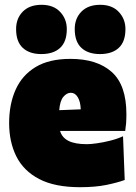

<svg xmlns="http://www.w3.org/2000/svg" viewBox="-20 -763 566 799"><path d="M313 16Q208 16 143 -18Q78 -52 48 -112.2Q18 -172.5 18 -251Q18 -329.5 45 -389.8Q72 -450 128.2 -484Q184.5 -518 273 -518Q384 -518 445 -463.5Q506 -409 506 -288Q506 -266.5 504.8 -250.2Q503.5 -234 501 -218H230Q238 -190.5 265 -176.8Q292 -163 342 -163Q358 -163 384.2 -166.8Q410.5 -170.5 439.2 -177.8Q468 -185 492 -196L499 -14Q469 -3 423 6.5Q377 16 313 16ZM275 -377Q258 -377 243.8 -360.2Q229.5 -343.5 226.5 -304.5L316 -308Q315 -339.5 303.8 -358.2Q292.5 -377 275 -377ZM396 -538Q346.5 -538 318.8 -563.8Q291 -589.5 291 -642Q291 -686.5 319 -714.8Q347 -743 397 -743Q446.5 -743 474.2 -713.5Q502 -684 502 -642Q502 -589.5 474.2 -563.8Q446.5 -538 396 -538ZM152 -538Q102.5 -538 74.8 -563.8Q47 -589.5 47 -642Q47 -686.5 75 -714.8Q103 -743 153 -743Q202.5 -743 230.2 -713.5Q258 -684 258 -642Q258 -589.5 230.2 -563.8Q202.5 -538 152 -538Z"/></svg>

Font: Commissioner Black
Style: Regular
Weight: 900
Designer: Kostas Bartsokas
Foundry: Kostas Bartsokas
Version: Version 1.000; ttfautohint (v1.8.3)